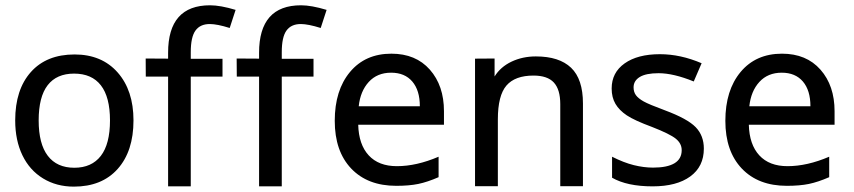

<svg xmlns="http://www.w3.org/2000/svg" viewBox="-20 -694 3180 715"><path d="M477.1 -245.6Q477.1 -130.9 418.2 -64.9Q359.4 1 254.9 1Q190.4 1 140.4 -29.5Q90.3 -60.1 63.5 -115.7Q36.6 -171.4 36.6 -245.6Q36.6 -360.4 95 -425.8Q153.3 -491.2 257.8 -491.2Q358.9 -491.2 418 -424.3Q477.1 -357.4 477.1 -245.6ZM124 -245.6Q124 -158.2 158 -113.8Q191.9 -69.3 256.8 -69.3Q321.3 -69.3 355.5 -113.5Q389.6 -157.7 389.6 -245.6Q389.6 -332.5 355.7 -376.2Q321.8 -419.9 255.9 -419.9Q190.9 -419.9 157.5 -376.7Q124 -333.5 124 -245.6Z M1147.5 -408.7H1029.3V0H944.8V-408.7H861.8L861.3 -476.1L944.8 -475.6V-497.6Q944.8 -674.3 1101.1 -674.3Q1139.6 -674.3 1196.3 -657.2L1174.3 -589.8Q1127.4 -604.5 1100.1 -604.5Q1064.5 -604.5 1046.9 -580.3Q1029.3 -556.2 1029.3 -499.5V-475.1H1147.5ZM808.6 -408.7H690.4V0H606V-408.7H522.9L522.5 -476.1L606 -475.6V-497.6Q606 -674.3 762.2 -674.3Q800.8 -674.3 857.4 -657.2L835.4 -589.8Q788.6 -604.5 761.2 -604.5Q725.6 -604.5 708 -580.3Q690.4 -556.2 690.4 -499.5V-475.1H808.6Z M1455.6 -2Q1349.1 -2 1287.8 -66.4Q1226.6 -130.9 1226.6 -244.1Q1226.6 -357.9 1283.4 -426Q1340.3 -494.1 1437.5 -494.1Q1528.3 -494.1 1580.8 -434.6Q1633.3 -375 1633.3 -279.8V-229.5H1314Q1315.9 -155.8 1353 -115.5Q1390.1 -75.2 1458 -75.2Q1531.2 -75.2 1613.3 -110.4V-34.2Q1571.8 -16.1 1537.6 -9Q1503.4 -2 1455.6 -2ZM1436.5 -423.3Q1384.8 -423.3 1353.3 -388.9Q1321.8 -354.5 1315.9 -298.3H1543.5Q1543.5 -357.4 1515.4 -390.4Q1487.3 -423.3 1436.5 -423.3Z M2066.4 -0.5V-306.2Q2066.4 -360.8 2042.5 -386.7Q2018.6 -412.6 1966.8 -412.6Q1897.9 -412.6 1866 -375.5Q1834 -338.4 1834 -249.5V-0.5H1749V-475.6L1821.8 -476.1V-409.2Q1843.8 -444.8 1884.8 -464.4Q1925.8 -483.9 1975.6 -483.9Q2062.5 -483.9 2106.7 -441.7Q2150.9 -399.4 2150.9 -308.6V-0.5Z M2601.1 -140.6Q2601.1 -73.7 2550.5 -36.9Q2500 0 2410.2 0Q2315.4 0 2259.3 -32.2V-110.4Q2302.7 -88.4 2340.1 -79.1Q2377.4 -69.8 2412.1 -69.8Q2464.4 -69.8 2491.5 -85.9Q2518.6 -102.1 2518.6 -134.8Q2518.6 -159.7 2496.6 -177.5Q2474.6 -195.3 2408.2 -221.2Q2342.3 -245.6 2314.2 -264.4Q2286.1 -283.2 2272 -307.1Q2257.8 -331.1 2257.8 -364.3Q2257.8 -423.8 2306.2 -458Q2354.5 -492.2 2437.5 -492.2Q2514.2 -492.2 2592.8 -458.5L2563.5 -390.6Q2487.8 -421.4 2432.6 -421.4Q2385.3 -421.4 2362.3 -407.2Q2339.4 -393.1 2339.4 -368.7Q2339.4 -351.6 2348.1 -339.6Q2356.9 -327.6 2376.7 -316.4Q2396.5 -305.2 2456.1 -283.2Q2540 -252 2570.6 -220.5Q2601.1 -189 2601.1 -140.6Z M2910.2 -2Q2803.7 -2 2742.4 -66.4Q2681.2 -130.9 2681.2 -244.1Q2681.2 -357.9 2738 -426Q2794.9 -494.1 2892.1 -494.1Q2982.9 -494.1 3035.4 -434.6Q3087.9 -375 3087.9 -279.8V-229.5H2768.6Q2770.5 -155.8 2807.6 -115.5Q2844.7 -75.2 2912.6 -75.2Q2985.8 -75.2 3067.9 -110.4V-34.2Q3026.4 -16.1 2992.2 -9Q2958 -2 2910.2 -2ZM2891.1 -423.3Q2839.4 -423.3 2807.9 -388.9Q2776.4 -354.5 2770.5 -298.3H2998Q2998 -357.4 2970 -390.4Q2941.9 -423.3 2891.1 -423.3Z"/></svg>

Font: XL-Viking
Style: Regular
Weight: 400
Foundry: Ascender Corporation
Version: Version 1.10 March 23, 2015